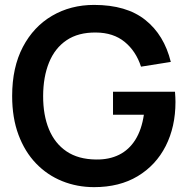

<svg xmlns="http://www.w3.org/2000/svg" viewBox="-20 -755 772 790"><path d="M367.2 15Q297.1 15 235.8 -9.8Q174.4 -34.6 128.3 -82.5Q82.2 -130.4 56.1 -200.2Q30 -270 30 -360Q30 -477.9 74.1 -561.8Q118.2 -645.6 194.6 -690.2Q270.9 -734.8 367.2 -734.8Q500.2 -734.8 577.8 -673Q655.5 -611.2 682.8 -500.2L560.2 -480.7Q539.6 -544.4 493 -582.6Q446.3 -620.8 374.7 -621.2Q302.2 -622 254 -589.5Q205.9 -557.1 181.8 -497.9Q157.7 -438.8 157.5 -360Q157.3 -281.2 181.5 -222.9Q205.6 -164.6 253.9 -132Q302.2 -99.5 374.7 -98.7Q428.8 -97.8 469.8 -118.1Q510.8 -138.4 536.8 -179.8Q562.8 -221.1 572 -283H445V-377.5H700Q701.1 -369.8 701.5 -354.2Q702 -338.6 702 -335.3Q702 -233.4 661.8 -154.2Q621.5 -75 546.5 -30Q471.6 15 367.2 15Z"/></svg>

Font: Manrope ExtraLight
Style: Regular
Weight: 200
Designer: Mikhail Sharanda
Foundry: Mikhail Sharanda
Version: Version 4.505